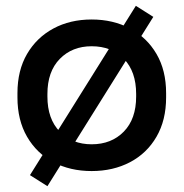

<svg xmlns="http://www.w3.org/2000/svg" viewBox="-20 -574 631 660"><path d="M40 -239V-254Q40 -332 73 -388.5Q106 -445 163.5 -476Q221 -507 295 -507Q369 -507 427 -476Q485 -445 518 -388.5Q551 -332 551 -254V-239Q551 -161 518 -104Q485 -47 427 -16.5Q369 14 295 14Q221 14 163.5 -16.5Q106 -47 73 -104Q40 -161 40 -239ZM448 -242V-251Q448 -328 406 -371.5Q364 -415 295 -415Q228 -415 185.5 -371.5Q143 -328 143 -251V-242Q143 -165 185.5 -121.5Q228 -78 295 -78Q363 -78 405.5 -121.5Q448 -165 448 -242ZM143 66 83 28 447 -554 507 -516Z"/></svg>

Font: Space Grotesk Frontify Medium
Style: Regular
Weight: 500
Designer: Florian Karsten
Version: Version 2.000